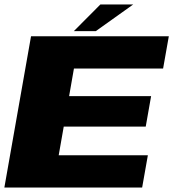

<svg xmlns="http://www.w3.org/2000/svg" viewBox="-32 -837 774 857"><path d="M-12.5 0 106.5 -675H721.5L696 -531H298L276.5 -408H642.5L618.5 -272H252.5L230 -144H628L602.5 0ZM297.5 -698 416 -817H562.5L395.5 -698Z"/></svg>

Font: Anybody ExtraExpanded ExtraBold
Style: Italic
Weight: 800
Width: 8
Italic angle: -10°
Designer: Tyler Finck
Foundry: Etcetera Type Company
Version: Version 1.010; ttfautohint (v1.8.3) -l 8 -r 50 -G 200 -x 14 